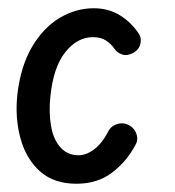

<svg xmlns="http://www.w3.org/2000/svg" viewBox="-20 -443 424 465"><path d="M165 2Q111 2 77.5 -27.5Q44 -57 30 -106.5Q16 -156 22 -214Q30 -282 57 -328.5Q84 -375 123.5 -399Q163 -423 207 -423Q244 -423 272 -405Q300 -387 317 -360Q323 -351 320 -337Q317 -323 303 -315Q288 -307 276 -311Q264 -315 257 -325Q249 -337 236.5 -345Q224 -353 205 -353Q167 -353 138 -316.5Q109 -280 102 -209Q98 -171 103.5 -138.5Q109 -106 126 -86.5Q143 -67 170 -67Q190 -67 209.5 -82.5Q229 -98 244 -128Q251 -139 265.5 -143Q280 -147 294 -139Q307 -131 311 -117Q315 -103 308 -92Q287 -52 251.5 -25Q216 2 165 2Z"/></svg>

Font: Edu SA Beginner Medium
Style: Regular
Weight: 500
Version: Version 1.003